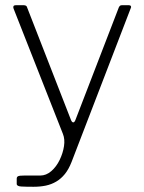

<svg xmlns="http://www.w3.org/2000/svg" viewBox="-20 -550 553 735"><path d="M108 165Q79 165 61.5 164Q44 163 44 154V134Q44 127 49.5 124.5Q55 122 73 122H134Q157 122 176.5 105Q196 88 208.5 62Q221 36 225 9.5Q229 -17 221 -37L32 -517Q30 -522 31.5 -526Q33 -530 41 -530H71Q76 -530 79.5 -528Q83 -526 84 -521L252 -90Q256 -81 261 -81.5Q266 -82 270 -94L435 -522Q437 -526 439.5 -528Q442 -530 446 -530H474Q479 -530 481 -526.5Q483 -523 481 -520L254 70Q243 98 228.5 116Q214 134 195.5 145Q177 156 155.5 160.5Q134 165 108 165Z"/></svg>

Font: Libre Franklin Thin ExtraLight
Style: Regular
Weight: 250
Version: Version 3.000